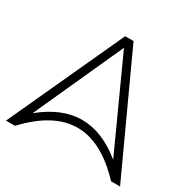

<svg xmlns="http://www.w3.org/2000/svg" viewBox="-155 -857 1015 1013"><g transform="rotate(30 352.5 -350.0)"><path d="M645 0Q352 -313 60 0H5L327 -700H378L700 0H645ZM598 -104 352 -644 107 -104Q352 -305 598 -104Z"/></g></svg>

Font: Montserrat Atlas Light
Style: Regular
Weight: 300
Designer: Julieta Ulanovsky
Foundry: Julieta Ulanovsky
Version: Version 7.200